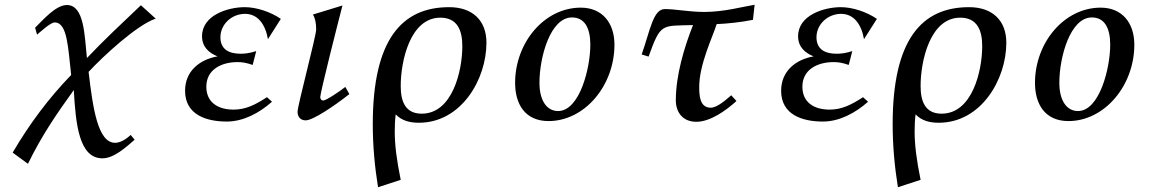

<svg xmlns="http://www.w3.org/2000/svg" viewBox="-20 -494 4830 804"><path d="M33 145 97 192C155 73 217 -17 289 -117C297 26 311 169 409 169C458 169 509 121 544 91L527 71C527 71 495 104 462 104C390 104 369 -39 351 -193C412 -259 554 -390 632 -416L570 -472C491 -397 415 -326 344 -251C334 -346 333 -473 260 -473C213 -473 159 -409 127 -378L135 -349C149 -360 191 -400 209 -400C263 -400 265 -292 278 -180C184 -83 104 24 33 145Z M755 -114C755 -12 846 15 930 15C998 15 1065 -20 1119 -68L1098 -87C1050 -56 1010 -35 958 -35C893 -35 844 -65 844 -131C844 -202 906 -234 975 -234C994 -234 1013 -231 1038 -222L1053 -280C1024 -271 1006 -269 987 -269C938 -269 903 -288 903 -338C903 -392 950 -436 1006 -436C1059 -436 1091 -393 1102 -330L1156 -415C1112 -445 1053 -464 1005 -464C935 -464 826 -431 826 -342C826 -298 855 -272 891 -258C817 -245 755 -197 755 -114Z M1226 -26C1226 -2 1241 10 1260 10C1290 10 1377 -48 1443 -100L1426 -130C1405 -113 1346 -73 1333 -73C1327 -73 1321 -79 1321 -87C1321 -106 1392 -386 1414 -471L1290 -433C1299 -421 1304 -398 1304 -371C1304 -343 1226 -52 1226 -26Z M1541 26C1541 115 1549 203 1563 290L1658 259C1641 175 1633 115 1633 55C1633 32 1634 9 1637 -15C1663 12 1697 20 1734 20C1912 20 2017 -162 2017 -315C2017 -409 1958 -464 1861 -464C1663 -464 1541 -329 1541 26ZM1658 -134C1658 -237 1697 -420 1824 -420C1895 -420 1916 -367 1916 -301C1916 -196 1874 -18 1746 -18C1676 -18 1658 -71 1658 -134Z M2137 -147C2137 -59 2178 13 2277 13C2428 13 2553 -135 2553 -307C2553 -398 2502 -462 2412 -462C2259 -462 2137 -315 2137 -147ZM2239 -147C2239 -256 2285 -421 2375 -421C2428 -421 2452 -377 2452 -307C2452 -208 2407 -29 2317 -29C2269 -29 2239 -74 2239 -147Z M2667 -266 2696 -257C2747 -399 2750 -385 2882 -389C2844 -293 2810 -177 2810 -74C2810 -25 2838 16 2896 16C2954 16 3020 -31 3064 -71L3042 -95C3022 -78 2984 -43 2956 -43C2910 -43 2908 -95 2908 -130C2908 -225 2964 -338 2981 -393C3027 -395 3084 -401 3133 -411L3140 -474C3094 -467 3013 -444 2930 -444C2865 -444 2810 -456 2764 -456C2715 -456 2703 -368 2667 -266Z M3251 -114C3251 -12 3342 15 3426 15C3494 15 3561 -20 3615 -68L3594 -87C3546 -56 3506 -35 3454 -35C3389 -35 3340 -65 3340 -131C3340 -202 3402 -234 3471 -234C3490 -234 3509 -231 3534 -222L3549 -280C3520 -271 3502 -269 3483 -269C3434 -269 3399 -288 3399 -338C3399 -392 3446 -436 3502 -436C3555 -436 3587 -393 3598 -330L3652 -415C3608 -445 3549 -464 3501 -464C3431 -464 3322 -431 3322 -342C3322 -298 3351 -272 3387 -258C3313 -245 3251 -197 3251 -114Z M3718 26C3718 115 3726 203 3740 290L3835 259C3818 175 3810 115 3810 55C3810 32 3811 9 3814 -15C3840 12 3874 20 3911 20C4089 20 4194 -162 4194 -315C4194 -409 4135 -464 4038 -464C3840 -464 3718 -329 3718 26ZM3835 -134C3835 -237 3874 -420 4001 -420C4072 -420 4093 -367 4093 -301C4093 -196 4051 -18 3923 -18C3853 -18 3835 -71 3835 -134Z M4314 -147C4314 -59 4355 13 4454 13C4605 13 4730 -135 4730 -307C4730 -398 4679 -462 4589 -462C4436 -462 4314 -315 4314 -147ZM4416 -147C4416 -256 4462 -421 4552 -421C4605 -421 4629 -377 4629 -307C4629 -208 4584 -29 4494 -29C4446 -29 4416 -74 4416 -147Z"/></svg>

Font: KpRoman
Style: SemiboldItalic
Weight: 600
Italic angle: -11°
Version: Version 0.66